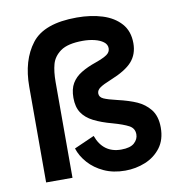

<svg xmlns="http://www.w3.org/2000/svg" viewBox="-80 -781 809 864"><g transform="rotate(-10 324.0 -349.0)"><path d="M423.5 9.5Q369 9.5 326.8 -10Q284.5 -29.5 256.8 -60.8Q229 -92 217.5 -128L310 -169Q339.5 -87 422 -87Q463.5 -87 482 -103.8Q500.5 -120.5 500.5 -143Q500.5 -170.5 476.2 -183.5Q452 -196.5 404 -210Q353.5 -223.5 319.2 -241Q285 -258.5 267.5 -285Q250 -311.5 250 -353.5Q250 -393.5 265.2 -419.2Q280.5 -445 308.8 -462.2Q337 -479.5 376.5 -493Q413 -506 429 -517.2Q445 -528.5 445 -546Q445 -563.5 429.5 -575.2Q414 -587 389.2 -593Q364.5 -599 336.5 -599Q267 -599 233.5 -575Q202 -552 192.8 -518.8Q183.5 -485.5 183.5 -437V0H63V-437Q63 -558 120.5 -632.5Q177.5 -707 327.5 -707Q392 -707 444.2 -690.5Q496.5 -674 527.5 -639Q558.5 -604 558.5 -549Q558.5 -499 529.2 -465.8Q500 -432.5 429 -404Q394 -390 378.8 -379.2Q363.5 -368.5 363.5 -353.5Q363.5 -336.5 382.2 -328Q401 -319.5 442 -310Q496 -297.5 530.5 -282Q565 -266.5 588.5 -238Q614 -206.5 614 -154Q614 -98.5 586.5 -62.2Q559 -26 515.5 -8.2Q472 9.5 423.5 9.5Z"/></g></svg>

Font: Acari Sans Neue
Style: Bold
Weight: 700
Designer: Alfredo Marco Pradil (font), Cristiano Sobral (main changes)
Foundry: Hanken Design Co. (font), Cristiano Sobral (main changes)
Version: Version 2.459;March 19, 2022;FontCreator 14.0.0.2808 64-bit;